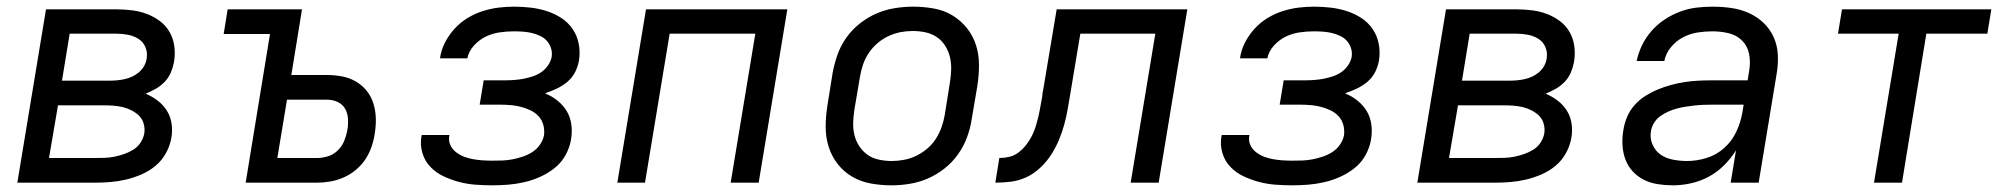

<svg xmlns="http://www.w3.org/2000/svg" viewBox="-20 -548 6040 576"><path d="M32 0 118 -520H329Q353 -520 376.5 -517Q400 -514 421 -506Q442 -498 460 -484.5Q478 -471 489 -451.5Q500 -432 503 -409Q506 -386 502 -362Q499 -346 492.5 -330.5Q486 -315 474 -302.5Q462 -290 447 -281.5Q432 -273 417 -267Q436 -259 452.5 -246.5Q469 -234 480 -217Q491 -200 494.5 -178.5Q498 -157 494 -134Q490 -111 478 -89Q466 -67 447 -51Q428 -35 405 -25Q382 -15 359 -9.5Q336 -4 312.5 -2Q289 0 266 0ZM166 -306H308Q319 -306 330.5 -307Q342 -308 353.5 -310.5Q365 -313 376 -318Q387 -323 396.5 -331Q406 -339 412 -349.5Q418 -360 420 -372Q423 -390 416.5 -406Q410 -422 396 -431Q382 -440 364.5 -443.5Q347 -447 329 -447H189ZM127 -74H266Q280 -74 294.5 -74.5Q309 -75 323.5 -78Q338 -81 352.5 -86Q367 -91 380 -99Q393 -107 401.5 -120Q410 -133 413 -148Q415 -163 411 -177Q407 -191 397.5 -200.5Q388 -210 375.5 -216.5Q363 -223 349 -226.5Q335 -230 320 -231Q305 -232 291 -232H154Z M717 0 790 -446H651L663 -520H886L854 -323H961Q985 -323 1007.5 -318.5Q1030 -314 1048.5 -303Q1067 -292 1080.5 -275Q1094 -258 1100.5 -236.5Q1107 -215 1107.5 -192Q1108 -169 1104 -146Q1101 -126 1094 -106Q1087 -86 1075 -68.5Q1063 -51 1046.5 -37.5Q1030 -24 1010.5 -15.5Q991 -7 971 -3.5Q951 0 931 0ZM931 -74Q947 -74 963.5 -79Q980 -84 993 -96.5Q1006 -109 1012.5 -125Q1019 -141 1022 -157Q1025 -174 1024 -191Q1023 -208 1015.5 -221.5Q1008 -235 993 -242Q978 -249 961 -249H841L812 -74Z M1457 8Q1431 8 1405.5 6Q1380 4 1356 -2.5Q1332 -9 1310 -19.5Q1288 -30 1271.5 -47Q1255 -64 1247.5 -88Q1240 -112 1244 -138Q1245 -139 1245 -140Q1245 -141 1245 -143H1328Q1328 -142 1328 -141.5Q1328 -141 1328 -141Q1325 -126 1331 -113Q1337 -100 1348 -91.5Q1359 -83 1372 -78Q1385 -73 1399 -70.5Q1413 -68 1427.5 -67Q1442 -66 1457 -66Q1472 -66 1487 -66.5Q1502 -67 1517.5 -70Q1533 -73 1548 -78Q1563 -83 1576.5 -91.5Q1590 -100 1599.5 -113.5Q1609 -127 1612 -142Q1614 -158 1610 -173Q1606 -188 1596 -199Q1586 -210 1572.5 -216.5Q1559 -223 1544.5 -227Q1530 -231 1514 -232.5Q1498 -234 1482 -234H1419L1431 -307H1495Q1508 -307 1522 -308Q1536 -309 1549.5 -311.5Q1563 -314 1577 -318.5Q1591 -323 1603 -331Q1615 -339 1623.5 -351Q1632 -363 1635 -377Q1637 -391 1633 -403.5Q1629 -416 1620.5 -425.5Q1612 -435 1600 -440.5Q1588 -446 1575.5 -449Q1563 -452 1549.5 -453Q1536 -454 1522 -454Q1501 -454 1479.5 -451Q1458 -448 1438 -438.5Q1418 -429 1402 -411.5Q1386 -394 1382 -373H1300Q1303 -397 1314.5 -419.5Q1326 -442 1343 -461Q1360 -480 1382 -493.5Q1404 -507 1427.5 -514.5Q1451 -522 1474.5 -525Q1498 -528 1522 -528Q1548 -528 1573 -525Q1598 -522 1621 -514.5Q1644 -507 1664 -494Q1684 -481 1697.5 -461.5Q1711 -442 1716 -417.5Q1721 -393 1717 -367Q1714 -349 1705.5 -332Q1697 -315 1682 -302.5Q1667 -290 1650 -282Q1633 -274 1615 -268Q1635 -260 1652 -246.5Q1669 -233 1680 -215Q1691 -197 1694 -174.5Q1697 -152 1693 -129Q1689 -105 1676.5 -82.5Q1664 -60 1644 -44Q1624 -28 1600.5 -17.5Q1577 -7 1553 -1.5Q1529 4 1505 6Q1481 8 1457 8Z M1832 0 1918 -520H2342L2256 0H2172L2246 -447H1989L1915 0Z M2654 8Q2623 8 2592.5 2.5Q2562 -3 2536.5 -18Q2511 -33 2493 -56Q2475 -79 2466 -107.5Q2457 -136 2457 -167Q2457 -198 2462 -230L2478 -330Q2483 -357 2492.5 -384Q2502 -411 2519 -435Q2536 -459 2559.5 -477.5Q2583 -496 2609.5 -507.5Q2636 -519 2664 -523.5Q2692 -528 2719 -528Q2751 -528 2781.5 -522.5Q2812 -517 2837 -502Q2862 -487 2880.5 -464Q2899 -441 2908 -412.5Q2917 -384 2917 -353Q2917 -322 2912 -290L2895 -190Q2891 -163 2881 -136Q2871 -109 2854 -85Q2837 -61 2813.5 -42.5Q2790 -24 2763.5 -12.5Q2737 -1 2709 3.5Q2681 8 2654 8ZM2655 -65Q2673 -65 2692 -68.5Q2711 -72 2728.5 -80.5Q2746 -89 2761.5 -102Q2777 -115 2787.5 -131.5Q2798 -148 2804.5 -166Q2811 -184 2814 -202L2830 -302Q2833 -322 2833.5 -341Q2834 -360 2829.5 -378Q2825 -396 2815 -411.5Q2805 -427 2790 -437Q2775 -447 2756.5 -451Q2738 -455 2718 -455Q2700 -455 2681.5 -451.5Q2663 -448 2645 -439.5Q2627 -431 2612 -418Q2597 -405 2586 -388.5Q2575 -372 2569 -354Q2563 -336 2560 -318L2543 -218Q2540 -198 2539.5 -179Q2539 -160 2543.5 -142Q2548 -124 2558.5 -108.5Q2569 -93 2583.5 -83Q2598 -73 2617 -69Q2636 -65 2655 -65Z M2966 0 2978 -74Q2993 -74 3008 -77.5Q3023 -81 3036 -91Q3049 -101 3059 -114Q3069 -127 3076 -141Q3083 -155 3087.5 -170Q3092 -185 3095.5 -200Q3099 -215 3101.5 -230Q3104 -245 3107 -260Q3107 -265 3108 -270.5Q3109 -276 3110 -281L3150 -520H3542L3456 0H3372L3446 -447H3221L3191 -267Q3187 -244 3183 -220.5Q3179 -197 3172.5 -173.5Q3166 -150 3156.5 -127.5Q3147 -105 3133.5 -84Q3120 -63 3101 -45Q3082 -27 3059.5 -16.5Q3037 -6 3013 -3Q2989 0 2966 0Z M3857 8Q3831 8 3805.5 6Q3780 4 3756 -2.5Q3732 -9 3710 -19.5Q3688 -30 3671.5 -47Q3655 -64 3647.5 -88Q3640 -112 3644 -138Q3645 -139 3645 -140Q3645 -141 3645 -143H3728Q3728 -142 3728 -141.5Q3728 -141 3728 -141Q3725 -126 3731 -113Q3737 -100 3748 -91.5Q3759 -83 3772 -78Q3785 -73 3799 -70.5Q3813 -68 3827.5 -67Q3842 -66 3857 -66Q3872 -66 3887 -66.5Q3902 -67 3917.5 -70Q3933 -73 3948 -78Q3963 -83 3976.5 -91.5Q3990 -100 3999.5 -113.5Q4009 -127 4012 -142Q4014 -158 4010 -173Q4006 -188 3996 -199Q3986 -210 3972.5 -216.5Q3959 -223 3944.5 -227Q3930 -231 3914 -232.5Q3898 -234 3882 -234H3819L3831 -307H3895Q3908 -307 3922 -308Q3936 -309 3949.5 -311.5Q3963 -314 3977 -318.5Q3991 -323 4003 -331Q4015 -339 4023.5 -351Q4032 -363 4035 -377Q4037 -391 4033 -403.5Q4029 -416 4020.5 -425.5Q4012 -435 4000 -440.5Q3988 -446 3975.5 -449Q3963 -452 3949.5 -453Q3936 -454 3922 -454Q3901 -454 3879.5 -451Q3858 -448 3838 -438.5Q3818 -429 3802 -411.5Q3786 -394 3782 -373H3700Q3703 -397 3714.5 -419.5Q3726 -442 3743 -461Q3760 -480 3782 -493.5Q3804 -507 3827.5 -514.5Q3851 -522 3874.5 -525Q3898 -528 3922 -528Q3948 -528 3973 -525Q3998 -522 4021 -514.5Q4044 -507 4064 -494Q4084 -481 4097.5 -461.5Q4111 -442 4116 -417.5Q4121 -393 4117 -367Q4114 -349 4105.5 -332Q4097 -315 4082 -302.5Q4067 -290 4050 -282Q4033 -274 4015 -268Q4035 -260 4052 -246.5Q4069 -233 4080 -215Q4091 -197 4094 -174.5Q4097 -152 4093 -129Q4089 -105 4076.5 -82.5Q4064 -60 4044 -44Q4024 -28 4000.5 -17.5Q3977 -7 3953 -1.5Q3929 4 3905 6Q3881 8 3857 8Z M4232 0 4318 -520H4529Q4553 -520 4576.5 -517Q4600 -514 4621 -506Q4642 -498 4660 -484.5Q4678 -471 4689 -451.5Q4700 -432 4703 -409Q4706 -386 4702 -362Q4699 -346 4692.5 -330.5Q4686 -315 4674 -302.5Q4662 -290 4647 -281.5Q4632 -273 4617 -267Q4636 -259 4652.5 -246.5Q4669 -234 4680 -217Q4691 -200 4694.5 -178.5Q4698 -157 4694 -134Q4690 -111 4678 -89Q4666 -67 4647 -51Q4628 -35 4605 -25Q4582 -15 4559 -9.5Q4536 -4 4512.5 -2Q4489 0 4466 0ZM4366 -306H4508Q4519 -306 4530.5 -307Q4542 -308 4553.5 -310.5Q4565 -313 4576 -318Q4587 -323 4596.5 -331Q4606 -339 4612 -349.5Q4618 -360 4620 -372Q4623 -390 4616.5 -406Q4610 -422 4596 -431Q4582 -440 4564.5 -443.5Q4547 -447 4529 -447H4389ZM4327 -74H4466Q4480 -74 4494.5 -74.5Q4509 -75 4523.5 -78Q4538 -81 4552.5 -86Q4567 -91 4580 -99Q4593 -107 4601.5 -120Q4610 -133 4613 -148Q4615 -163 4611 -177Q4607 -191 4597.5 -200.5Q4588 -210 4575.5 -216.5Q4563 -223 4549 -226.5Q4535 -230 4520 -231Q4505 -232 4491 -232H4354Z M4999 8H4998Q4976 8 4953.5 4.5Q4931 1 4912 -8.5Q4893 -18 4878.5 -33.5Q4864 -49 4856.5 -69Q4849 -89 4847.5 -111.5Q4846 -134 4850 -157Q4853 -177 4861 -196.5Q4869 -216 4883.5 -232.5Q4898 -249 4916.5 -260.5Q4935 -272 4954.5 -280Q4974 -288 4994.5 -293.5Q5015 -299 5035 -302Q5055 -305 5075.5 -306Q5096 -307 5116 -307H5223L5228 -339Q5232 -364 5227 -387.5Q5222 -411 5205.5 -427Q5189 -443 5165.5 -448.5Q5142 -454 5117 -454Q5095 -454 5072.5 -450.5Q5050 -447 5029 -436Q5008 -425 4992.5 -406Q4977 -387 4973 -365H4890Q4895 -389 4906 -412Q4917 -435 4934.5 -455Q4952 -475 4974 -489.5Q4996 -504 5020 -513Q5044 -522 5068.5 -525Q5093 -528 5117 -528Q5146 -528 5174 -524Q5202 -520 5226.5 -509Q5251 -498 5270.5 -479.5Q5290 -461 5301 -436.5Q5312 -412 5313.5 -384Q5315 -356 5310 -327L5256 0H5172L5188 -97Q5173 -73 5152 -52Q5131 -31 5105.5 -17.5Q5080 -4 5052.5 2Q5025 8 4999 8ZM5041 -65Q5070 -65 5099.5 -74Q5129 -83 5152.5 -104Q5176 -125 5189 -153Q5202 -181 5207 -210L5211 -234H5116Q5103 -234 5090 -233.5Q5077 -233 5064 -231.5Q5051 -230 5037.5 -228Q5024 -226 5011 -222.5Q4998 -219 4985.5 -213.5Q4973 -208 4961.5 -200Q4950 -192 4942.5 -180Q4935 -168 4933 -155Q4929 -134 4937.5 -114.5Q4946 -95 4962 -84Q4978 -73 4999 -69Q5020 -65 5041 -65Z M5602 0 5676 -447H5494L5506 -520H5954L5942 -447H5759L5686 0Z"/></svg>

Font: Iosevka SS04 Extended Oblique
Style: Regular
Weight: 400
Width: 7
Italic angle: -9°
Monospace: yes
Designer: Belleve Invis
Foundry: Belleve Invis
Version: Version 19.0.0; ttfautohint (v1.8.4)